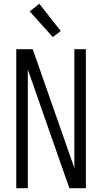

<svg xmlns="http://www.w3.org/2000/svg" viewBox="-20 -995 540 1015"><path d="M66 0V-735H153L373 -107V-735H434V0H347L312 -99L127 -628V0ZM259 -799 137 -935 188 -975 301 -831Z"/></svg>

Font: Iosevka SS18 Light
Style: Regular
Weight: 300
Monospace: yes
Designer: Belleve Invis
Foundry: Belleve Invis
Version: Version 25.1.1; ttfautohint (v1.8.4)